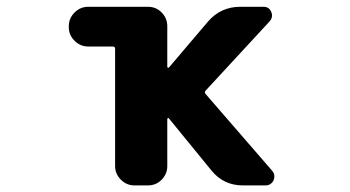

<svg xmlns="http://www.w3.org/2000/svg" viewBox="-20 -569 1040 571"><path d="M702.1 -17.6Q644.5 -17.6 608.4 -62.5L482.4 -216.8Q481.4 -218.8 479.5 -217.8Q477.5 -216.8 477.5 -214.8V-75.2Q477.5 -51.8 460.9 -34.7Q444.3 -17.6 419.9 -17.6H379.9Q356.4 -17.6 339.4 -34.7Q322.3 -51.8 322.3 -75.2V-423.8Q322.3 -430.7 315.4 -430.7H242.2Q218.8 -430.7 201.7 -447.8Q184.6 -464.8 184.6 -488.3V-491.2Q184.6 -514.6 201.7 -531.7Q218.8 -548.8 242.2 -548.8H419.9Q444.3 -548.8 460.9 -531.7Q477.5 -514.6 477.5 -491.2V-370.1Q477.5 -368.2 479.5 -367.7Q481.4 -367.2 482.4 -368.2L598.6 -504.9Q636.7 -548.8 694.3 -548.8H763.7Q780.3 -548.8 786.6 -533.7Q793 -518.6 782.2 -505.9L591.8 -299.8Q586.9 -294.9 591.8 -289.1L789.1 -61.5Q795.9 -53.7 795.9 -44.9Q795.9 -39.1 793.9 -33.2Q786.1 -17.6 769.5 -17.6Z"/></svg>

Font: Rounded Mgen+ 2m bold
Style: Bold
Weight: 700
Designer: [Source Han Sans]
Ryoko NISHIZUKA  (kana & ideographs); Paul D. Hunt (Latin, Greek & Cyrillic); Wenlong ZHANG  (bopomofo
Version: Version 1.059.20150602